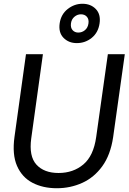

<svg xmlns="http://www.w3.org/2000/svg" viewBox="-20 -988 683 1020"><path d="M282 12Q208 12 152.5 -17Q97 -46 70.5 -106.5Q44 -167 57 -261L118 -700H208L146 -253Q133 -158 173.5 -113.5Q214 -69 291 -69Q369 -69 423 -114.5Q477 -160 491 -260L553 -700H643L581 -259Q567 -165 523.5 -105Q480 -45 417 -16.5Q354 12 282 12ZM388 -759Q345 -759 317.5 -787Q290 -815 297 -864Q304 -912 339.5 -940Q375 -968 418 -968Q462 -968 489 -940Q516 -912 509 -864Q502 -815 467.5 -787Q433 -759 388 -759ZM396 -815Q416 -815 431.5 -828Q447 -841 450 -864Q453 -886 441.5 -899Q430 -912 410 -912Q391 -912 375.5 -899Q360 -886 357 -864Q354 -841 365.5 -828Q377 -815 396 -815Z"/></svg>

Font: Host Grotesk
Style: Italic
Weight: 400
Italic angle: -8°
Designer: Doğukan Karapınar based on Poppins by Indian Type Foundry, Jonny Pinhorn
Foundry: Element Type
Version: Version 1.001; ttfautohint (v1.8.4.7-5d5b)